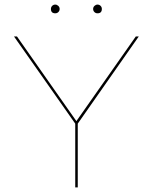

<svg xmlns="http://www.w3.org/2000/svg" viewBox="-20 -817 666 837"><path d="M221 -759Q202 -759 202 -778Q202 -786 207.5 -791.5Q213 -797 221 -797Q228 -797 234 -791.5Q240 -786 240 -778Q240 -770 234.5 -764.5Q229 -759 221 -759ZM405 -759Q397 -759 391.5 -764.5Q386 -770 386 -778Q386 -786 392 -791.5Q398 -797 405 -797Q413 -797 418.5 -791.5Q424 -786 424 -778Q424 -759 405 -759ZM585 -658 319 -278V0H308V-278L41 -658H54L313 -289L572 -658Z"/></svg>

Font: EauTest Hairline
Style: Regular
Weight: 250
Designer: Christian Thalmann (Catharsis Fonts)
Version: Version 0.001;PS 000.001;hotconv 1.0.88;makeotf.lib2.5.64775